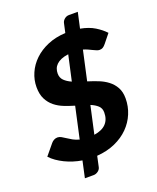

<svg xmlns="http://www.w3.org/2000/svg" viewBox="-172 -924 921 1127"><g transform="rotate(-20 288.0 -360.0)"><path d="M298.5 -114.5Q348.5 -122 373.2 -148.2Q398 -174.5 398 -218Q398 -244.5 380.8 -260.2Q363.5 -276 336.5 -287ZM316 -611Q289 -607.5 270.5 -599.5Q252 -591.5 240.5 -580.2Q229 -569 224 -555Q219 -541 219 -525.5Q219 -499 236.2 -482Q253.5 -465 281 -453ZM366 -423.5Q398 -413.5 430 -401Q462 -388.5 487.2 -369.2Q512.5 -350 528.2 -322Q544 -294 544 -253Q544 -203 525.2 -158Q506.5 -113 471.5 -77.8Q436.5 -42.5 386 -20Q335.5 2.5 272 7L258 72Q257 78.5 253 84.8Q249 91 243 95.8Q237 100.5 229.5 103.5Q222 106.5 214 106.5H159L181.5 3Q153.5 -1.5 126.8 -10Q100 -18.5 76 -30.2Q52 -42 31.2 -56.5Q10.5 -71 -5 -88L50 -154.5Q57 -163 67.2 -168.5Q77.5 -174 89 -174Q101 -174 112.5 -167.5Q124 -161 137.8 -151.8Q151.5 -142.5 168.5 -133Q185.5 -123.5 208 -117.5L251 -313.5Q219 -323 187.5 -335.2Q156 -347.5 131 -367.5Q106 -387.5 90.5 -417.8Q75 -448 75 -493Q75 -538 93.5 -580.2Q112 -622.5 146.8 -655.8Q181.5 -689 231 -710Q280.5 -731 342.5 -734L355 -790.5Q357.5 -804.5 370 -815.2Q382.5 -826 399 -826H454L432.5 -728.5Q485.5 -718.5 521.2 -696.5Q557 -674.5 581 -648.5L538 -595Q528 -582.5 519 -577.2Q510 -572 498 -572Q490.5 -572 481 -575.8Q471.5 -579.5 460 -585.2Q448.5 -591 435.2 -597Q422 -603 406.5 -607.5Z"/></g></svg>

Font: Lato ExtraBold
Style: Italic
Weight: 800
Italic angle: -7°
Designer: Lukasz Dziedzic with Adam Twardoch and Botio Nikoltchev
Foundry: tyPoland Lukasz Dziedzic
Version: Version 2.015; 2015-08-06; http://www.latofonts.com/